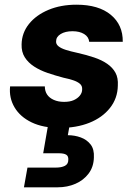

<svg xmlns="http://www.w3.org/2000/svg" viewBox="-20 -533 586 818"><path d="M235 12Q164 12 115 -11.5Q66 -35 42 -75.5Q18 -116 23 -165H171Q171 -145 180.5 -130.5Q190 -116 209 -107.5Q228 -99 253 -99Q278 -99 294.5 -106.5Q311 -114 320.5 -126Q330 -138 330 -152Q331 -167 320.5 -176Q310 -185 292 -191Q274 -197 250 -202Q216 -211 183.5 -222Q151 -233 125.5 -249.5Q100 -266 85.5 -289Q71 -312 72 -344Q73 -393 103.5 -431Q134 -469 186.5 -491Q239 -513 306 -513Q400 -513 452 -470Q504 -427 503 -355H360Q358 -376 338.5 -388Q319 -400 289 -400Q258 -400 238.5 -388Q219 -376 219 -357Q218 -345 229 -336Q240 -327 260.5 -320.5Q281 -314 309 -308Q349 -299 381.5 -288Q414 -277 437 -261Q460 -245 472 -223Q484 -201 482 -168Q481 -114 448.5 -73Q416 -32 361 -10Q306 12 235 12ZM82 265 97 181H218Q242 181 256.5 173.5Q271 166 271 148Q272 132 262 126Q252 120 231 120H164L186 -7H278L269 43Q298 43 324 52.5Q350 62 366 82.5Q382 103 380 138Q379 178 357.5 206.5Q336 235 301.5 250Q267 265 226 265Z"/></svg>

Font: DM Sans 18pt Black
Style: Italic
Weight: 900
Italic angle: -10°
Designer: Colophon Foundry, Jonny Pinhorn
Foundry: Colophon Foundry
Version: Version 4.004;gftools[0.9.30]